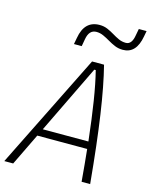

<svg xmlns="http://www.w3.org/2000/svg" viewBox="-149 -1034 878 1120"><g transform="rotate(15 290.5 -473.5)"><path d="M-11.7 0 332.5 -693.8H404.8Q434.6 -577.1 459.5 -408.4Q484.4 -239.7 506.8 0H455.1Q446.3 -105 437 -193.4H135.7L42 0ZM157.2 -237.3H432.6Q417.5 -372.1 401.4 -473.6Q385.3 -575.2 366.2 -650.9H357.4ZM204.1 -764.6 211.4 -803.7Q229.5 -911.1 320.8 -911.1Q346.7 -911.1 368.4 -901.9Q390.1 -892.6 410.2 -880.4Q430.2 -868.2 450.4 -858.9Q470.7 -849.6 494.1 -849.6Q530.3 -849.6 539.6 -908.2L546.9 -947.3H593.8L587.4 -913.1Q568.4 -805.7 487.3 -805.7Q461.4 -805.7 439.2 -814.9Q417 -824.2 396.5 -836.4Q376 -848.6 355.5 -857.9Q335 -867.2 313 -867.2Q269 -867.2 258.8 -808.6L251 -764.6Z"/></g></svg>

Font: Cascadia Code ExtraLight
Style: Italic
Weight: 200
Italic angle: -10°
Monospace: yes
Designer: Aaron Bell
Foundry: Saja Typeworks
Version: Version 2404.023; ttfautohint (v1.8.4)